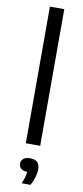

<svg xmlns="http://www.w3.org/2000/svg" viewBox="-112 -846 483 1118"><g transform="rotate(10 130.0 -287.0)"><path d="M87.5 0V-808H172.5V0ZM104 233.5Q113.5 212 118.2 195.2Q123 178.5 124.5 163Q99.5 162 87.2 151Q75 140 75 122Q75 104 88.5 92.8Q102 81.5 128.5 81.5Q185 81.5 185 136.5Q185 158 177.5 184Q170 210 156.5 233.5Z"/></g></svg>

Font: Encode Sans Exp
Style: Regular
Weight: 400
Width: 7
Designer: Multiple Designers
Foundry: Impallari Type
Version: Version 3.002; ttfautohint (v1.8.3) -l 8 -r 50 -G 200 -x 14 